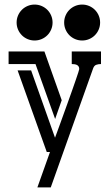

<svg xmlns="http://www.w3.org/2000/svg" viewBox="-20 -665 478 840"><path d="M116.2 -356.9 220.7 -62.5Q222.7 -67.9 228.3 -83Q233.9 -98.1 241.7 -119.6Q249.5 -141.1 258.8 -167Q268.1 -192.9 277.6 -219.2Q287.1 -245.6 295.9 -270.5Q304.7 -295.4 311.5 -315.2Q318.4 -335 322.5 -347.9Q326.7 -360.8 326.7 -362.8Q326.7 -370.1 323.7 -374.5Q320.8 -378.9 315.9 -381.1Q311 -383.3 305.4 -384Q299.8 -384.8 293.9 -384.8V-439.9H421.9V-384.8Q409.7 -384.8 400.6 -381.3Q391.6 -377.9 387.2 -365.2L202.1 154.8H143.6L198.7 0H184.6L57.1 -356.9ZM174.3 -439.9 250 -226.6 221.2 -144.5 135.3 -384.8H17.6V-439.9ZM131.3 -645Q147.5 -645 161.9 -638.9Q176.3 -632.8 187 -622.1Q197.8 -611.3 203.9 -596.9Q210 -582.5 210 -566.4Q210 -550.3 203.9 -535.9Q197.8 -521.5 187 -510.7Q176.3 -500 161.9 -493.9Q147.5 -487.8 131.3 -487.8Q115.2 -487.8 100.8 -493.9Q86.4 -500 75.7 -510.7Q64.9 -521.5 58.8 -535.9Q52.7 -550.3 52.7 -566.4Q52.7 -582.5 58.8 -596.9Q64.9 -611.3 75.7 -622.1Q86.4 -632.8 100.8 -638.9Q115.2 -645 131.3 -645ZM339.4 -645Q355.5 -645 369.9 -638.9Q384.3 -632.8 395 -622.1Q405.8 -611.3 411.9 -596.9Q418 -582.5 418 -566.4Q418 -550.3 411.9 -535.9Q405.8 -521.5 395 -510.7Q384.3 -500 369.9 -493.9Q355.5 -487.8 339.4 -487.8Q323.2 -487.8 308.8 -493.9Q294.4 -500 283.7 -510.7Q272.9 -521.5 266.8 -535.9Q260.7 -550.3 260.7 -566.4Q260.7 -582.5 266.8 -596.9Q272.9 -611.3 283.7 -622.1Q294.4 -632.8 308.8 -638.9Q323.2 -645 339.4 -645Z"/></svg>

Font: Isar CAT
Style: Regular
Weight: 400
Designer: Digitized by Peter Wiegel
Foundry: CAT-Fonts, Peter Wiegel
Version: Version 1.000; ttfautohint (v1.3)